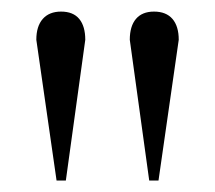

<svg xmlns="http://www.w3.org/2000/svg" viewBox="-20 -734 373 333"><path d="M94.2 -420.9H78.1L43 -665Q43 -688.5 54.2 -701.2Q65.4 -713.9 85.9 -713.9Q106.9 -713.9 117.4 -701.2Q127.9 -688.5 127.9 -665ZM254.9 -420.9H238.8L205.1 -665Q205.1 -688.5 215.8 -701.2Q226.6 -713.9 247.1 -713.9Q268.1 -713.9 279.1 -701.2Q290 -688.5 290 -665Z"/></svg>

Font: BabelStone Ogham Pictish
Style: Bold Italic
Weight: 700
Italic angle: -30°
Designer: Andrew West
Foundry: BabelStone
Version: Version 1.02 March 14, 2022